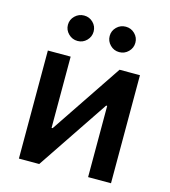

<svg xmlns="http://www.w3.org/2000/svg" viewBox="-112 -847 830 937"><g transform="rotate(15 303.0 -378.5)"><path d="M535.6 0H419.9V-359.9H414.6L172.9 0H70.3V-545.9H185.5V-186H190.9L432.6 -545.9H535.6ZM408.2 -628.4Q381.3 -628.4 362.3 -647.5Q343.3 -666.5 343.3 -692.9Q343.3 -719.2 362.3 -738Q381.3 -756.8 408.2 -756.8Q435.1 -756.8 454.1 -738Q473.1 -719.2 473.1 -692.9Q473.1 -666.5 454.1 -647.5Q435.1 -628.4 408.2 -628.4ZM197.8 -628.4Q170.9 -628.4 151.6 -647.5Q132.3 -666.5 132.3 -692.9Q132.3 -719.2 151.6 -738Q170.9 -756.8 197.8 -756.8Q224.6 -756.8 243.4 -738Q262.2 -719.2 262.2 -692.9Q262.2 -666.5 243.4 -647.5Q224.6 -628.4 197.8 -628.4Z"/></g></svg>

Font: Inter
Style: 540
Weight: 540
Designer: Rasmus Andersson
Foundry: rsms
Version: Version 4.001;git-66647c0bb